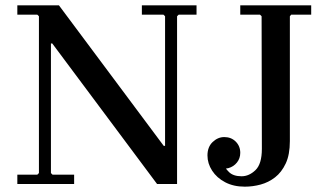

<svg xmlns="http://www.w3.org/2000/svg" viewBox="-20 -690 1219 720"><path d="M569 0 176 -527H171L126 -629L120 -635H45V-670H201L594 -143H599V0ZM45 0V-35H120L126 -41V-629L171 -527V-41L177 -35H258V0ZM717 -670V-635H650L644 -629V0H599V-629L593 -635H512V-670ZM881 -635V-670H1147V-635H1072L1067 -629V-161Q1067 -110 1051.5 -77Q1036 -44 1011.5 -25Q987 -6 957.5 2Q928 10 898 10Q856 10 824.5 -6.5Q793 -23 775.5 -50Q758 -77 758 -107Q758 -139 777.5 -157.5Q797 -176 821 -176Q847 -176 864 -159Q881 -142 881 -117Q881 -96 868.5 -80.5Q856 -65 836.5 -59.5Q817 -54 795 -65L812 -83Q823 -60 839 -44.5Q855 -29 886 -29Q914 -29 938 -52Q962 -75 962 -132L961 -629L955 -635Z"/></svg>

Font: Brygada 1918 Medium
Style: Regular
Weight: 500
Designer: Mateusz Machalski | Borys Kosmynka | Przemek Hoffer
Foundry: NIEPODLEGLA 2018
Version: Version 3.006